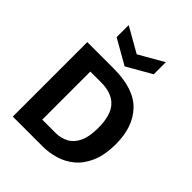

<svg xmlns="http://www.w3.org/2000/svg" viewBox="-250 -1061 1203 1203"><g transform="rotate(45 351.0 -459.5)"><path d="M74 0V-660H308Q488 -660 570.5 -573.5Q653 -487 653 -336Q653 -238 624.5 -173Q596 -108 550 -70Q504 -32 448.5 -16Q393 0 339 0ZM313 -543H218V-117H335Q383 -117 421 -137.5Q459 -158 481 -204Q503 -250 503 -328Q503 -441 455.5 -492Q408 -543 313 -543ZM182 -919 347 -825 511 -919V-812L347 -718L182 -812Z"/></g></svg>

Font: Bricolage Grotesque 10pt Bricolage Grotesque 10pt Regular
Style: Bold
Weight: 700
Designer: Mathieu Triay
Foundry: Atelier Triay
Version: Version 1.000; ttfautohint (v1.8.4.7-5d5b);gftools[0.9.32]